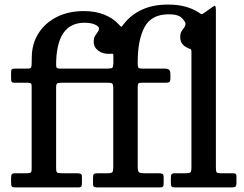

<svg xmlns="http://www.w3.org/2000/svg" viewBox="-20 -820 1068 840"><path d="M28.5 -22V-40Q28.5 -53 31.5 -57.5Q34.5 -62 48.5 -62H94.5Q109 -62 113.8 -64.8Q118.5 -67.5 118.5 -82V-443.5Q118.5 -452.5 114.8 -455.2Q111 -458 103 -458H45.5Q35 -458 31.8 -461.2Q28.5 -464.5 28.5 -475.5V-504Q28.5 -515 32.2 -517.5Q36 -520 47.5 -520H100Q113.5 -520 116 -524.8Q118.5 -529.5 118.5 -543L119 -569Q119.5 -629 148.5 -674.5Q177.5 -720 228.5 -745.8Q279.5 -771.5 347 -771.5Q397.5 -771.5 435.8 -756Q474 -740.5 496 -717Q509 -703 510.5 -702.5Q512 -702 524 -718Q553.5 -755.5 601.5 -777.8Q649.5 -800 715 -800Q759 -800 792.5 -790.5Q826 -781 849 -765.5Q859 -758.5 862 -758Q865 -757.5 874.5 -764.5L900.5 -783Q913 -792 918.8 -794.8Q924.5 -797.5 924.5 -771.5V-87Q924.5 -72 927.2 -67Q930 -62 945.5 -62H998Q1007.5 -62 1011 -59.5Q1014.5 -57 1014.5 -47.5V-21Q1014.5 -7 1010.2 -3.5Q1006 0 992.5 0H747Q734 0 730.8 -4Q727.5 -8 727.5 -20.5V-38.5Q727.5 -52.5 730.2 -57.2Q733 -62 747 -62H793Q809 -62 813.2 -66Q817.5 -70 817.5 -86.5V-592Q817.5 -605 812.5 -605.8Q807.5 -606.5 799.5 -611Q768.5 -625.5 768.5 -657.5Q768.5 -673.5 774.2 -683Q780 -692.5 785.8 -699.8Q791.5 -707 791.5 -716Q791.5 -724.5 775.8 -741Q760 -757.5 718.5 -757.5Q642.5 -757.5 612.5 -701.5Q582.5 -645.5 582.5 -550V-543Q582.5 -529.5 585 -524.8Q587.5 -520 601.5 -520H698Q713 -520 719.2 -515.2Q725.5 -510.5 725.5 -494.5V-478Q725.5 -464.5 721 -461.2Q716.5 -458 703.5 -458H599Q588.5 -458 585.5 -454.8Q582.5 -451.5 582.5 -440V-92Q582.5 -71 587.8 -66.5Q593 -62 613.5 -62H673.5Q686 -62 691 -59.2Q696 -56.5 696 -43V-18Q696 -6.5 692.5 -3.2Q689 0 678 0H406.5Q396.5 0 391.8 -2.5Q387 -5 387 -16V-42.5Q387 -55 390.8 -58.5Q394.5 -62 407.5 -62H449.5Q467.5 -62 471.5 -66.8Q475.5 -71.5 475.5 -88.5V-435Q475.5 -450 471.5 -454Q467.5 -458 453 -458H249.5Q234 -458 229.8 -454.8Q225.5 -451.5 225.5 -436V-87Q225.5 -68.5 229.8 -65.2Q234 -62 252.5 -62H316.5Q326.5 -62 332.5 -59.8Q338.5 -57.5 338.5 -46.5V-21.5Q338.5 -9 335.8 -4.5Q333 0 320 0H48.5Q34.5 0 31.5 -4Q28.5 -8 28.5 -22ZM241.5 -520H452.5Q468 -520 471.8 -524Q475.5 -528 476 -543V-562.5Q476.5 -581 475.2 -583.5Q474 -586 459.5 -584.5Q431 -583 410.5 -598Q390 -613 390 -637.5Q390 -653.5 395.8 -663Q401.5 -672.5 407.2 -679.8Q413 -687 413 -696Q413 -704.5 395.5 -712.5Q378 -720.5 349.5 -720.5Q225.5 -720.5 225.5 -535Q225.5 -525.5 229 -522.8Q232.5 -520 241.5 -520Z"/></svg>

Font: Besley* Medium
Style: Regular
Weight: 500
Designer: Owen Earl
Foundry: indestructible type*
Version: Version 3.000; ttfautohint (v1.8.3)